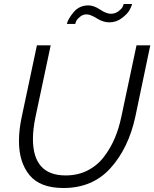

<svg xmlns="http://www.w3.org/2000/svg" viewBox="-20 -937 773 962"><path d="M414 -865Q396 -865 381.5 -853.5Q367 -842 362.5 -832.5Q358 -823 357 -817H315Q320 -841 348.5 -875.5Q377 -910 423 -910Q450 -910 481.5 -889Q513 -868 535 -868Q557 -868 573.5 -880.5Q590 -893 594 -902Q598 -911 600 -917H642Q639 -905 629 -886.5Q619 -868 591 -846.5Q563 -825 527 -825Q497 -825 465 -845Q433 -865 414 -865ZM75 -230Q75 -287 89 -352L165 -710H234L158 -352Q145 -290 145 -241Q145 -58 309 -58Q370 -58 419 -83Q468 -108 501 -151.5Q534 -195 555 -244.5Q576 -294 588 -352L664 -710H733L658 -352Q624 -195 534 -95Q444 5 298 5Q181 5 128 -59.5Q75 -124 75 -230Z"/></svg>

Font: Raleway-v4020
Style: Italic
Weight: 400
Italic angle: -12°
Designer: Matt McInerney, Pablo Impallari, Rodrigo Fuenzalida
Foundry: Matt McInerney, Pablo Impallari, Rodrigo Fuenzalida
Version: Version 4.020;PS 004.020;hotconv 1.0.88;makeotf.lib2.5.64775